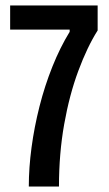

<svg xmlns="http://www.w3.org/2000/svg" viewBox="-20 -680 397 700"><path d="M85 0Q85 -68 95 -142.5Q105 -217 124 -292Q143 -367 171 -437Q199 -507 234 -564V-572H17V-660H336V-569Q298 -509 265.5 -421.5Q233 -334 214 -227Q195 -120 195 0Z"/></svg>

Font: Bricolage Grotesque 10pt Condensed Medium
Style: Regular
Weight: 500
Width: 3
Designer: Mathieu Triay
Foundry: Atelier Triay
Version: Version 1.000; ttfautohint (v1.8.4.7-5d5b);gftools[0.9.32]